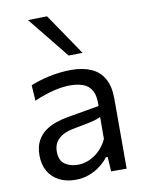

<svg xmlns="http://www.w3.org/2000/svg" viewBox="-88 -840 693 912"><g transform="rotate(-10 259.0 -384.0)"><path d="M202.1 10.2Q157.6 10.2 124 -7.1Q90.4 -24.3 71.6 -56.4Q52.9 -88.6 52.9 -133.6Q52.9 -174.1 67.3 -201.8Q81.8 -229.6 105.4 -247.1Q129 -264.6 157.5 -274.4Q186 -284.2 214.4 -289.1L370.1 -316.2Q372 -366.4 356.6 -392.2Q341.3 -418.1 314 -427.1Q286.7 -436.1 252.9 -436.1Q235.9 -436.1 216.3 -433.7Q196.8 -431.2 175.2 -426Q153.7 -420.7 129.7 -412.7Q105.6 -404.6 79.2 -393.1L74.4 -468.6Q92.7 -476 115.4 -483Q138 -490 163.7 -495.6Q189.4 -501.3 216.6 -504.4Q243.7 -507.6 270.8 -507.6Q326.5 -507.6 366.6 -490.1Q406.8 -472.7 428.4 -435Q449.9 -397.3 449.9 -337.2Q449.9 -313.8 449.9 -278.3Q449.9 -242.8 449.9 -211V-146.6Q449.9 -112.7 449.9 -77.2Q449.9 -41.8 449.9 0H374.9L370.7 -70.4H362.3Q347.1 -50.3 323.6 -31.9Q300.2 -13.4 269.4 -1.6Q238.6 10.2 202.1 10.2ZM226 -58.3Q252.5 -58.3 279.1 -69.3Q305.6 -80.3 328.7 -102.2Q351.8 -124.2 367.9 -157.1L368.3 -263.9Q360.3 -259.4 347.1 -254.9Q334 -250.5 307.9 -244.8Q281.7 -239.1 234.8 -230.7Q206.3 -225.5 184.3 -214.2Q162.4 -202.8 149.7 -183.8Q137 -164.7 137 -137Q137 -94 162.9 -76.1Q188.7 -58.3 226 -58.3ZM271.7 -577Q245.3 -610 218.6 -642.9Q192 -675.7 165.1 -709.1Q138.3 -742.4 110.9 -776.1L202.9 -778.2Q236.7 -728.5 270.7 -678.8Q304.7 -629 338.9 -578.2Z"/></g></svg>

Font: Commissioner Thin
Style: Regular
Weight: 100
Designer: Kostas Bartsokas
Foundry: Kostas Bartsokas
Version: Version 1.001;gftools[0.9.23]